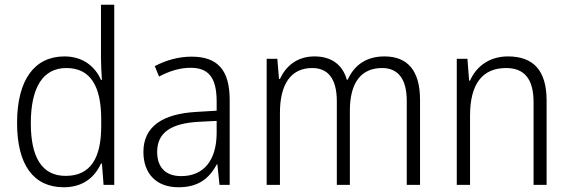

<svg xmlns="http://www.w3.org/2000/svg" viewBox="-20 -780 2403 810"><path d="M249 10C333 10 381 -35 406 -90H410L417 0H462V-760H406V-535C406 -508 408 -473 410 -443H406C382 -498 331 -542 252 -542C126 -542 52 -444 52 -261C52 -84 122 10 249 10ZM257 -38C157 -38 110 -116 110 -260C110 -411 161 -493 260 -493C362 -493 407 -416 407 -276V-248C407 -113 362 -38 257 -38Z M788 -541C732 -541 678 -525 633 -501L651 -457C696 -481 740 -494 784 -494C858 -494 894 -455 894 -352V-313L810 -308C664 -300 585 -245 585 -139C585 -49 638 10 733 10C820 10 864 -30 895 -87H897L906 0H949V-358C949 -485 898 -541 788 -541ZM816 -266 894 -270V-217C893 -105 841 -37 744 -37C681 -37 643 -72 643 -139C643 -219 699 -259 816 -266Z M1602 -542C1526 -542 1475 -506 1447 -444H1443C1426 -505 1380 -542 1307 -542C1231 -542 1185 -499 1161 -447H1157L1150 -532H1105V0H1161V-304C1161 -423 1206 -493 1297 -493C1361 -493 1401 -452 1401 -352V0H1456V-313C1456 -432 1504 -493 1592 -493C1656 -493 1696 -451 1696 -355V0H1752V-359C1752 -485 1697 -542 1602 -542Z M2123 -542C2042 -542 1988 -497 1963 -440H1959L1952 -532H1907V0H1963V-292C1963 -427 2016 -493 2115 -493C2191 -493 2231 -448 2231 -349V0H2286V-356C2286 -484 2229 -542 2123 -542Z"/></svg>

Font: Noto Sans Khmer SemiCondensed Light
Style: Regular
Weight: 300
Width: 4
Designer: Danh Hong and the Monotype Design Team
Foundry: Monotype Imaging Inc.
Version: Version 2.004